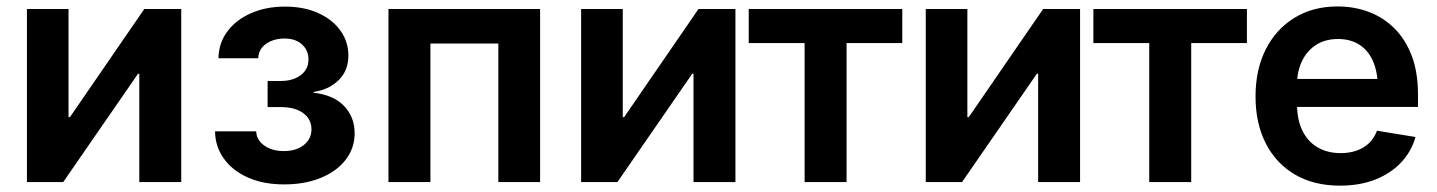

<svg xmlns="http://www.w3.org/2000/svg" viewBox="-20 -568 4482 599"><path d="M545.4 0H414.6V-337.9H410.6L177.2 0H64V-540H193.8V-202.6H198.2L430.2 -540H545.4Z M866.7 7.3Q801.3 7.3 752.9 -14.4Q704.6 -36.1 678 -73.7Q651.4 -111.3 650.9 -158.2H779.3Q780.3 -130.9 804.7 -113.8Q829.1 -96.7 865.2 -96.7Q904.3 -96.7 928 -115.7Q951.7 -134.8 951.7 -164.1Q951.7 -196.3 926 -215.1Q900.4 -233.9 856 -233.9H814.9V-315.4H856Q894 -315.4 918.2 -333.5Q942.4 -351.6 942.4 -382.8Q942.4 -411.1 922.1 -429.4Q901.9 -447.8 867.7 -447.8Q833.5 -447.8 810.1 -431.2Q786.6 -414.6 785.6 -386.2H661.6Q662.1 -433.1 689 -469.5Q715.8 -505.9 762.7 -526.6Q809.6 -547.4 869.1 -547.4Q928.2 -547.4 972.7 -527.3Q1017.1 -507.3 1042 -472.7Q1066.9 -438 1066.9 -394.5Q1066.9 -347.2 1035.9 -317.4Q1004.9 -287.6 958 -281.2V-278.8Q1021.5 -271.5 1054 -236.8Q1086.4 -202.1 1086.4 -152.3Q1086.4 -106 1058.6 -69.8Q1030.8 -33.7 981 -13.2Q931.2 7.3 866.7 7.3Z M1665 -540V0H1534.7V-432.1H1322.8V0H1191.9V-540Z M2274.4 0H2143.6V-337.9H2139.6L1906.2 0H1793V-540H1922.9V-202.6H1927.2L2159.2 -540H2274.4Z M2490.2 0V-433.6H2315.9V-540H2794.9V-433.6H2621.1V0Z M3349.6 0H3218.8V-337.9H3214.8L2981.4 0H2868.2V-540H2998V-202.6H3002.4L3234.4 -540H3349.6Z M3565.4 0V-433.6H3391.1V-540H3870.1V-433.6H3696.3V0Z M4160.6 11.2Q4079.1 11.2 4020 -23.4Q3960.9 -58.1 3929 -120.6Q3897 -183.1 3897 -267.1Q3897 -350.6 3928.7 -413.6Q3960.4 -476.6 4018.1 -512.2Q4075.7 -547.9 4152.8 -547.9Q4205.1 -547.9 4250.5 -530.8Q4295.9 -513.7 4330.3 -479.5Q4364.7 -445.3 4384.3 -394Q4403.8 -342.8 4403.8 -273.4V-234.4H3955.1V-321.8H4338.9L4278.3 -296.9Q4278.3 -341.8 4264.2 -375.5Q4250 -409.2 4222.2 -427.7Q4194.3 -446.3 4154.3 -446.3Q4113.8 -446.3 4085.2 -427.5Q4056.6 -408.7 4041.5 -376.5Q4026.4 -344.2 4026.4 -303.7V-244.1Q4026.4 -194.8 4043.2 -160.4Q4060.1 -126 4090.8 -108.2Q4121.6 -90.3 4162.6 -90.3Q4190.4 -90.3 4213.1 -98.4Q4235.8 -106.4 4251.7 -122.1Q4267.6 -137.7 4275.9 -160.2L4396 -140.6Q4383.3 -95.2 4351.1 -61Q4318.8 -26.9 4270.5 -7.8Q4222.2 11.2 4160.6 11.2Z"/></svg>

Font: V-Inter
Style: SemiBold-600
Weight: 600
Designer: Rasmus Andersson
Foundry: rsms
Version: Version 4.000;git-4146feb